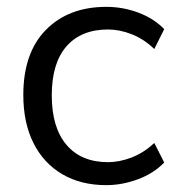

<svg xmlns="http://www.w3.org/2000/svg" viewBox="-20 -531 535 560"><path d="M290 9Q216 9 161.5 -23Q107 -55 77.5 -114Q48 -173 48 -254Q48 -377 114 -444Q180 -511 290 -511Q339 -511 384 -494Q429 -477 459 -446L430 -388Q400 -417 364.5 -431Q329 -445 295 -445Q217 -445 174 -396Q131 -347 131 -253Q131 -159 174 -108.5Q217 -58 295 -58Q328 -58 363.5 -71.5Q399 -85 430 -114L459 -57Q428 -25 382 -8Q336 9 290 9Z"/></svg>

Font: Mulish
Style: Regular
Weight: 400
Designer: Vernon Adams
Foundry: Vernon Adams
Version: Version 3.603; ttfautohint (v1.8.3)